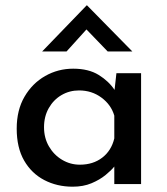

<svg xmlns="http://www.w3.org/2000/svg" viewBox="-20 -694 631 724"><path d="M254 10Q195 10 147 -15Q99 -40 71 -88.5Q43 -137 43 -209Q43 -279 72.5 -329.5Q102 -380 150.5 -407.5Q199 -435 256 -435Q314 -435 352 -411.5Q390 -388 412 -355L419 -418H512V0H411V-66Q400 -52 378 -34Q356 -16 325 -3Q294 10 254 10ZM281 -73Q331 -73 365.5 -99.5Q400 -126 411 -172V-258Q399 -299 362.5 -326Q326 -353 278 -353Q242 -353 212 -335.5Q182 -318 164 -286.5Q146 -255 146 -214Q146 -174 164.5 -142Q183 -110 214 -91.5Q245 -73 281 -73ZM386 -500 306 -583 231 -500H139L307 -674H308L479 -500Z"/></svg>

Font: Reem Kufi Ink
Style: Regular
Weight: 400
Designer: Khaled Hosny
Version: Version 1.7